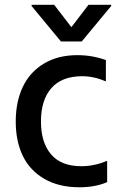

<svg xmlns="http://www.w3.org/2000/svg" viewBox="-20 -787 521 816"><path d="M210.2 -766.7 283.4 -671.5 356.2 -766.7H452.4V-761.4L327.4 -610.8H239L114.3 -761.4V-766.7ZM317.5 8.9Q230.1 8.9 168.5 -26.8Q106.9 -62.5 76.9 -124.6Q46.9 -186.8 46.9 -270.2Q46.9 -354 76.7 -417.3Q106.5 -480.5 166.2 -516.5Q225.9 -552.6 308.6 -552.6Q372.9 -552.6 430 -531.6V-441.1Q378.9 -463.1 329.5 -463.1Q242.9 -463.1 198.5 -412.6Q154.1 -362.2 154.1 -270.6Q154.1 -181.1 197.1 -130.9Q240.1 -80.6 325.3 -80.6Q381.7 -80.6 435.4 -103.7V-13.1Q385.7 8.9 317.5 8.9Z"/></svg>

Font: TID UI Medium
Style: Regular
Weight: 500
Designer: The TID Project Authors
Foundry: Bakken & Bæck
Version: Version 1.001;hotconv 1.0.109;makeotfexe 2.5.65596